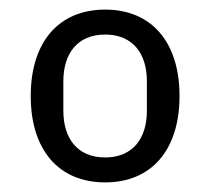

<svg xmlns="http://www.w3.org/2000/svg" viewBox="-20 -724 438 400"><path d="M199 -344C296 -344 354 -412 354 -524C354 -636 296 -704 199 -704C102 -704 44 -636 44 -524C44 -412 102 -344 199 -344ZM199 -396C141 -396 112 -436 112 -493V-555C112 -612 141 -652 199 -652C257 -652 286 -612 286 -555V-493C286 -436 257 -396 199 -396Z"/></svg>

Font: IBM Plex Arabic
Style: Regular
Weight: 400
Designer: Mike Abbink, Paul van der Laan, Pieter van Rosmalen, Wael Morcos, Khajak Apelian
Foundry: Bold Monday
Version: Version 1.0